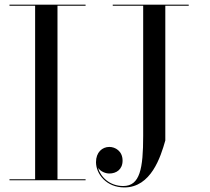

<svg xmlns="http://www.w3.org/2000/svg" viewBox="-20 -770 896 820"><path d="M20.5 -4.5V0H345.5V-4.5H225.5V-745.5H345.5V-750H20.5V-745.5H130V-4.5ZM461.5 -750V-745.5H591.5V-190C591.5 -50.5 578 24.5 506.5 24.5C448.5 24.5 410 -13.5 398.5 -53.5C409 -38 429.5 -29 447 -29C476.5 -29 503.5 -46 503.5 -84C503.5 -125 472 -142.5 447 -142.5C416.5 -142.5 390 -119.5 390 -77.5C390 -27.5 434 30.5 511 30.5C625 30.5 666 -99.5 686 -170V-745.5H786V-750Z"/></svg>

Font: Bodoni* 36pt
Style: Regular
Weight: 400
Version: Version 2.3